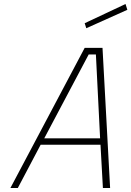

<svg xmlns="http://www.w3.org/2000/svg" viewBox="-20 -939 656 959"><path d="M411 -798 403 -823 607 -919 616 -890ZM32 0 403 -700H492L530 0H494L482 -216H183L69 0ZM423 -667 201 -248H480L459 -667Z"/></svg>

Font: Titillium Web ExtraLight
Style: Italic
Weight: 275
Italic angle: -13°
Version: Version 1.002;PS 57.000;hotconv 1.0.70;makeotf.lib2.5.55311